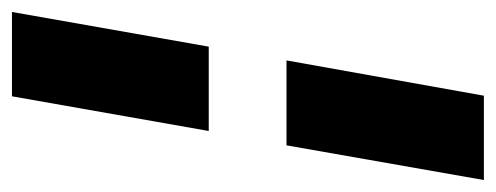

<svg xmlns="http://www.w3.org/2000/svg" viewBox="-333 -477 829 321"><g transform="rotate(-90 81.5 -316.5)"><path d="M-59 78 -1 -252H141L82 78ZM23 -382 81 -711H222L164 -382Z"/></g></svg>

Font: Anybody UltraCondensed Black
Style: Italic
Weight: 900
Width: 1
Italic angle: -10°
Designer: Tyler Finck
Foundry: Etcetera Type Company
Version: Version 1.010; ttfautohint (v1.8.3) -l 8 -r 50 -G 200 -x 14 